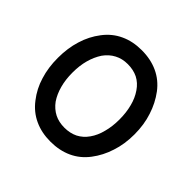

<svg xmlns="http://www.w3.org/2000/svg" viewBox="-161 -765 931 931"><g transform="rotate(45 305.0 -299.5)"><path d="M304.7 13.7Q366.2 13.7 415 -8.8Q463.9 -31.2 498 -76.2Q532.2 -121.1 549.8 -176.8Q568.4 -232.4 568.4 -298.8Q568.4 -366.2 549.8 -421.9Q532.2 -477.5 498 -523.4Q463.9 -568.4 415 -590.8Q366.2 -613.3 304.7 -613.3Q243.2 -613.3 195.3 -590.8Q146.5 -568.4 112.3 -523.4Q77.1 -477.5 60.5 -421.9Q43 -366.2 43 -298.8Q43 -232.4 60.5 -176.8Q77.1 -121.1 112.3 -76.2Q146.5 -31.2 195.3 -8.8Q243.2 13.7 304.7 13.7ZM304.7 -82Q266.6 -82 237.3 -96.7Q207 -112.3 185.5 -141.6Q165 -171.9 154.3 -211.9Q143.6 -251 143.6 -298.8Q143.6 -346.7 154.3 -385.7Q165 -424.8 185.5 -456.1Q207 -486.3 237.3 -502Q266.6 -517.6 304.7 -517.6Q342.8 -517.6 373 -502.9Q403.3 -487.3 423.8 -457Q445.3 -425.8 455.1 -386.7Q465.8 -346.7 465.8 -298.8Q465.8 -251 455.1 -211.9Q445.3 -171.9 423.8 -141.6Q403.3 -112.3 373 -96.7Q342.8 -82 304.7 -82Z"/></g></svg>

Font: TextaAlt
Style: Bold
Weight: 400
Designer: Daniel Hernandez & Miguel Hernandez
Version: Version 1.005;com.myfonts.easy.latinotype.texta.alt-bold.wfk